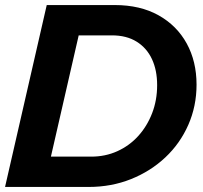

<svg xmlns="http://www.w3.org/2000/svg" viewBox="-28 -740 804 760"><path d="M99 0 127 -120H333Q389 -120 436.5 -141.5Q484 -163 519 -201.5Q554 -240 574 -291.5Q594 -343 594 -403Q594 -462 573.5 -506Q553 -550 513 -575Q473 -600 415 -600H226L255 -720H426Q527 -720 599.5 -679.5Q672 -639 711 -568Q750 -497 750 -405Q750 -320 717.5 -246Q685 -172 626.5 -117Q568 -62 490.5 -31Q413 0 323 0ZM-8 0 157 -720H311L146 0Z"/></svg>

Font: Instrument Sans
Style: Bold Italic
Weight: 700
Italic angle: -13°
Designer: Rodrigo Fuenzalida
Foundry: fragTYPE
Version: Version 1.000;gftools[0.9.28]